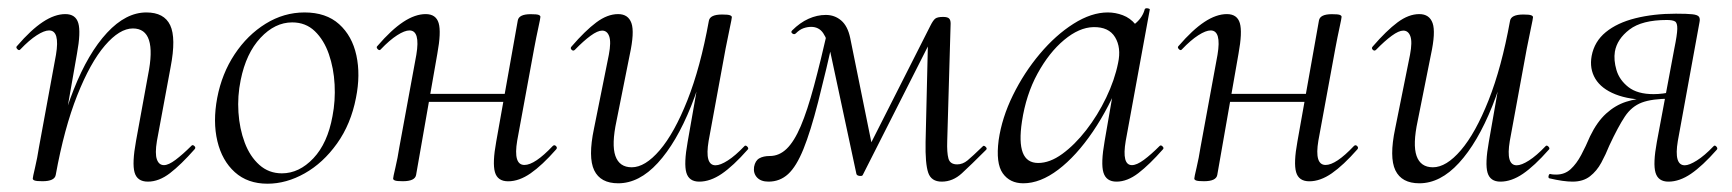

<svg xmlns="http://www.w3.org/2000/svg" viewBox="-20 -429 4177 463"><path d="M336.6 9Q310.8 9 304.5 -13.2Q298.2 -35.4 308 -89L337 -248Q359.8 -360.4 300.4 -360.4Q268.4 -360.4 233 -319.2Q197.6 -278 166.2 -198.9Q134.8 -119.8 114.4 -7.2L102 -8.2Q122.8 -124.8 157.7 -212.9Q192.6 -301 238.1 -350Q283.6 -399 333 -399Q375.8 -399 390.4 -368.2Q405 -337.4 391.4 -267L358.4 -89Q353.4 -58.6 358.3 -44.7Q363.2 -30.8 375.4 -30.8Q386.4 -30.8 403.4 -43.6Q420.4 -56.4 441.2 -77Q444.2 -81 448.6 -77Q453 -73 449.2 -69Q416.6 -32 390 -11.5Q363.4 9 336.6 9ZM82.4 8Q68.2 8 63.6 6.3Q59 4.6 59 1.6Q59 -1.6 64.5 -24.8Q70 -48 74 -74L115 -297Q124.8 -355.6 98.4 -355.6Q86.8 -355.6 68.7 -344Q50.6 -332.4 29.2 -310Q26.2 -306 21.8 -310.5Q17.4 -315 21.2 -318.2Q54.8 -357.2 83.4 -376.1Q112 -395 137.6 -395Q162.4 -395 168.8 -373.3Q175.2 -351.6 165.6 -299.4L114.4 -7.2Q111.8 8 82.4 8Z M625 14Q577.2 14 546.3 -13.8Q515.4 -41.6 504.2 -88.6Q493 -135.6 503.8 -193Q515 -251.6 545.8 -298.1Q576.6 -344.6 620.6 -371.8Q664.6 -399 714.4 -399Q766.4 -399 797.8 -370.7Q829.2 -342.4 839.4 -295.5Q849.6 -248.6 838.4 -193Q826.2 -129.8 792.7 -82.9Q759.2 -36 714.8 -11Q670.4 14 625 14ZM659.8 -11Q701.4 -11 735.7 -47.3Q770 -83.6 781.8 -149Q789 -186 786.9 -225.3Q784.8 -264.6 773 -298.6Q761.2 -332.6 739.2 -353.8Q717.2 -375 684.6 -375Q643 -375 608.2 -337.8Q573.4 -300.6 560.4 -236Q552.4 -197.4 555 -158Q557.6 -118.6 570.1 -85.2Q582.6 -51.8 605.4 -31.4Q628.2 -11 659.8 -11Z M951.4 8Q937.2 8 932.6 6.3Q928 4.6 928 1.6Q928 -1.6 933.5 -24.8Q939 -48 943 -74L984 -297Q993.8 -355.6 967.4 -355.6Q955.8 -355.6 937.7 -344Q919.6 -332.4 898.2 -310Q895.2 -306 890.8 -310.5Q886.4 -315 890.2 -318.2Q923.8 -357.2 952.4 -376.1Q981 -395 1006.6 -395Q1031.4 -395 1037.8 -373.3Q1044.2 -351.6 1034.6 -299.4L983.4 -7.2Q980.8 8 951.4 8ZM988 -183.4 991.8 -202.6H1224.2L1221.2 -183.4ZM1205.4 8.2Q1179.8 8.2 1173.5 -13.9Q1167.2 -36 1176.6 -87.4L1228.6 -379.6Q1231.2 -394.8 1259.8 -394.8Q1275 -394.8 1279.1 -393Q1283.2 -391.2 1283.2 -388.4Q1283.2 -385.2 1278.2 -362.4Q1273.2 -339.6 1268.2 -312.8L1227.2 -89.8Q1217.4 -31.2 1244.6 -31.2Q1269.6 -31.2 1312.8 -76.8Q1316.8 -80.8 1320.8 -76.7Q1324.8 -72.6 1321 -68.6Q1287.4 -30.4 1259.6 -11.1Q1231.8 8.2 1205.4 8.2Z M1470.8 13Q1428 13 1412.9 -18.3Q1397.8 -49.6 1412.4 -119L1448.2 -297Q1454 -327.6 1449.1 -341.4Q1444.2 -355.2 1432 -355.2Q1421.2 -355.2 1404.2 -342.8Q1387.2 -330.4 1366.4 -309Q1362.4 -305 1358.4 -309Q1354.4 -313 1358.4 -317Q1391.2 -355 1418 -375Q1444.8 -395 1470.6 -395Q1495 -395 1502.7 -373.2Q1510.4 -351.4 1498.6 -297L1466.8 -138Q1454.4 -80.4 1464 -53Q1473.6 -25.6 1503.4 -25.6Q1535.6 -25.6 1570.9 -66.8Q1606.2 -108 1637.6 -187.1Q1669 -266.2 1689.4 -378.8L1701.8 -377.8Q1682 -261.4 1646.6 -173.2Q1611.2 -85 1566.2 -36Q1521.2 13 1470.8 13ZM1666.2 9Q1641.4 9 1635.1 -12.7Q1628.8 -34.4 1638.2 -86.6L1689.4 -378.8Q1692 -394 1721.4 -394Q1735.8 -394 1740.3 -392.2Q1744.8 -390.4 1744.8 -387.6Q1744.8 -384.4 1739.8 -361.2Q1734.8 -338 1729.8 -312L1688.8 -89Q1679 -30.4 1705.4 -30.4Q1717 -30.4 1735.1 -42Q1753.2 -53.6 1774.6 -76Q1777.6 -80 1782 -75.5Q1786.4 -71 1782.6 -67.8Q1748.2 -28.8 1720.5 -9.9Q1692.8 9 1666.2 9Z M2251 9Q2225.6 9 2218.3 -12.7Q2211 -34.4 2212 -86.6L2218.2 -347.8L2247.2 -375.6L2060.6 -7.2Q2059.4 -4 2052.8 -4.8Q2046.2 -5.6 2045.2 -9.6L1982.2 -304Q1975.4 -334 1965.1 -349.1Q1954.8 -364.2 1936 -364.2Q1926.8 -364.2 1917.5 -360.9Q1908.2 -357.6 1899.2 -348.6Q1895.4 -344.8 1890.8 -348.2Q1886.2 -351.6 1890.2 -355.6Q1909 -374.4 1929.7 -383.7Q1950.4 -393 1971.4 -393Q1992.8 -393 2008.5 -379.6Q2024.2 -366.2 2030.2 -337.6L2084.8 -68.4L2057.6 -39.2L2223.8 -367.4Q2230.2 -380.2 2235.5 -384.2Q2240.8 -388.2 2254.2 -388.2Q2264.6 -388.2 2268.5 -384.6Q2272.4 -381 2272.4 -372.2L2264.2 -89Q2263.2 -61 2267.1 -46.8Q2271 -32.6 2288.2 -32.6Q2301.6 -32.6 2313.3 -42.3Q2325 -52 2349.8 -76Q2352.2 -79.2 2356.7 -75.1Q2361.2 -71 2358 -67.8Q2321.2 -31 2299.4 -11Q2277.6 9 2251 9ZM1833.2 9Q1814.8 9 1805.5 -1.1Q1796.2 -11.2 1798.4 -26.6Q1801.2 -41.6 1811 -47.2Q1820.8 -52.8 1836.4 -52.8Q1859 -52.8 1877.1 -70.3Q1895.2 -87.8 1911 -124.9Q1926.8 -162 1942.8 -221.5Q1958.8 -281 1978 -365L1995.2 -361Q1971.2 -254.6 1952.9 -183.2Q1934.6 -111.8 1917.5 -69.6Q1900.4 -27.4 1880.5 -9.2Q1860.6 9 1833.2 9Z M2447.6 13Q2415.2 13 2398.1 -11.1Q2381 -35.2 2388.2 -91Q2396 -145.2 2422.7 -199.5Q2449.4 -253.8 2487.5 -299.1Q2525.6 -344.4 2568.7 -371.7Q2611.8 -399 2651.4 -399Q2669.8 -399 2687.6 -392.3Q2705.4 -385.6 2718.1 -370.3Q2730.8 -355 2732.8 -330.4L2690.4 -357Q2702.6 -359 2719.1 -373.4Q2735.6 -387.8 2740.6 -407Q2742.6 -410 2748.1 -408.8Q2753.6 -407.6 2752.6 -405.6L2694.6 -89Q2684.8 -30.8 2709.6 -30.8Q2721.2 -30.8 2738.4 -43.5Q2755.6 -56.2 2776.4 -77Q2779.4 -80 2783.4 -76Q2787.4 -72 2784.4 -69Q2751.8 -32 2725.1 -11.5Q2698.4 9 2672.4 9Q2647.6 9 2640.9 -12.9Q2634.2 -34.8 2643.8 -89L2668 -229L2685 -246Q2655.4 -170.4 2615.4 -111.6Q2575.4 -52.8 2532 -19.9Q2488.6 13 2447.6 13ZM2483.6 -36Q2511.6 -36 2541.6 -57.8Q2571.6 -79.6 2599.3 -115.2Q2627 -150.8 2647.5 -193.5Q2668 -236.2 2676.2 -277Q2684.2 -314 2669 -339.2Q2653.8 -364.4 2616.6 -363.6Q2582.2 -362.8 2546 -332.6Q2509.8 -302.4 2482 -251.6Q2454.2 -200.8 2444.4 -136Q2436.8 -85.8 2446.4 -60.9Q2456 -36 2483.6 -36Z M2883.4 8Q2869.2 8 2864.6 6.3Q2860 4.6 2860 1.6Q2860 -1.6 2865.5 -24.8Q2871 -48 2875 -74L2916 -297Q2925.8 -355.6 2899.4 -355.6Q2887.8 -355.6 2869.7 -344Q2851.6 -332.4 2830.2 -310Q2827.2 -306 2822.8 -310.5Q2818.4 -315 2822.2 -318.2Q2855.8 -357.2 2884.4 -376.1Q2913 -395 2938.6 -395Q2963.4 -395 2969.8 -373.3Q2976.2 -351.6 2966.6 -299.4L2915.4 -7.2Q2912.8 8 2883.4 8ZM2920 -183.4 2923.8 -202.6H3156.2L3153.2 -183.4ZM3137.4 8.2Q3111.8 8.2 3105.5 -13.9Q3099.2 -36 3108.6 -87.4L3160.6 -379.6Q3163.2 -394.8 3191.8 -394.8Q3207 -394.8 3211.1 -393Q3215.2 -391.2 3215.2 -388.4Q3215.2 -385.2 3210.2 -362.4Q3205.2 -339.6 3200.2 -312.8L3159.2 -89.8Q3149.4 -31.2 3176.6 -31.2Q3201.6 -31.2 3244.8 -76.8Q3248.8 -80.8 3252.8 -76.7Q3256.8 -72.6 3253 -68.6Q3219.4 -30.4 3191.6 -11.1Q3163.8 8.2 3137.4 8.2Z M3402.8 13Q3360 13 3344.9 -18.3Q3329.8 -49.6 3344.4 -119L3380.2 -297Q3386 -327.6 3381.1 -341.4Q3376.2 -355.2 3364 -355.2Q3353.2 -355.2 3336.2 -342.8Q3319.2 -330.4 3298.4 -309Q3294.4 -305 3290.4 -309Q3286.4 -313 3290.4 -317Q3323.2 -355 3350 -375Q3376.8 -395 3402.6 -395Q3427 -395 3434.7 -373.2Q3442.4 -351.4 3430.6 -297L3398.8 -138Q3386.4 -80.4 3396 -53Q3405.6 -25.6 3435.4 -25.6Q3467.6 -25.6 3502.9 -66.8Q3538.2 -108 3569.6 -187.1Q3601 -266.2 3621.4 -378.8L3633.8 -377.8Q3614 -261.4 3578.6 -173.2Q3543.2 -85 3498.2 -36Q3453.2 13 3402.8 13ZM3598.2 9Q3573.4 9 3567.1 -12.7Q3560.8 -34.4 3570.2 -86.6L3621.4 -378.8Q3624 -394 3653.4 -394Q3667.8 -394 3672.3 -392.2Q3676.8 -390.4 3676.8 -387.6Q3676.8 -384.4 3671.8 -361.2Q3666.8 -338 3661.8 -312L3620.8 -89Q3611 -30.4 3637.4 -30.4Q3649 -30.4 3667.1 -42Q3685.2 -53.6 3706.6 -76Q3709.6 -80 3714 -75.5Q3718.4 -71 3714.6 -67.8Q3680.2 -28.8 3652.5 -9.9Q3624.8 9 3598.2 9Z M3772.2 9Q3761.2 9 3747.2 7Q3733.2 5 3716.2 1Q3713 0 3714.5 -5.5Q3716 -11 3720 -9Q3724 -8 3732.6 -8Q3753.4 -8 3767.6 -21.1Q3781.8 -34.2 3793 -55.3Q3804.2 -76.4 3814.4 -100.4Q3831.2 -135.2 3853.2 -155.2Q3875.2 -175.2 3901.3 -183.6Q3927.4 -192 3955.4 -192L3960.4 -188Q3909.6 -188 3875.6 -201.5Q3841.6 -215 3827.1 -239.1Q3812.6 -263.2 3818.2 -294.2Q3824.8 -329 3852.3 -351.5Q3879.8 -374 3923.7 -385Q3967.6 -396 4021.4 -396Q4048.6 -396 4061.1 -394.6Q4073.6 -393.2 4076.9 -388.7Q4080.2 -384.2 4078.2 -375L4026 -89Q4016.2 -30.4 4042.8 -30.4Q4053.4 -30.4 4071.9 -42Q4090.4 -53.6 4111.8 -76Q4115 -80 4119 -75.5Q4123 -71 4119.8 -67.8Q4085.4 -28.8 4057.7 -9.9Q4030 9 4003.4 9Q3978.6 9 3972.2 -12.7Q3965.8 -34.4 3975.4 -86.6L4017.6 -312Q4024.4 -345 4024.7 -359.4Q4025 -373.8 4019.2 -377.3Q4013.4 -380.8 3999.6 -380.8Q3939.6 -380.8 3909.5 -357.8Q3879.4 -334.8 3874.2 -304.4Q3871 -284.2 3878 -260.2Q3885 -236.2 3906.7 -219.1Q3928.4 -202 3967.4 -202Q3989.6 -202 4014.4 -208L4008.4 -191Q3963.8 -191 3939.2 -181.7Q3914.6 -172.4 3898.4 -148.1Q3882.2 -123.8 3860.8 -78Q3852.4 -57 3841.5 -36.8Q3830.6 -16.6 3814.1 -3.8Q3797.6 9 3772.2 9Z"/></svg>

Font: Cormorant Infant Light
Style: Italic
Weight: 300
Italic angle: -10°
Designer: Christian Thalmann (Catharsis Fonts)
Foundry: Catharsis Fonts
Version: Version 4.001